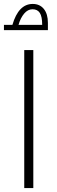

<svg xmlns="http://www.w3.org/2000/svg" viewBox="-23 -954 289 974"><path d="M100 -700H146V0H100ZM-3 -828H40Q71 -934 143 -934Q179 -934 199.5 -908.5Q220 -883 220 -838V-801H-3ZM191 -828Q191 -870 179 -888.5Q167 -907 142 -907Q118 -907 99.5 -885Q81 -863 71 -828Z"/></svg>

Font: Noto Kufi Arabic ExtraLight
Style: Regular
Weight: 200
Designer: Monotype Design Team, David Williams, Khaled Hosny
Foundry: Google LLC
Version: Version 2.109; ttfautohint (v1.8.4.7-5d5b)